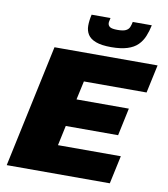

<svg xmlns="http://www.w3.org/2000/svg" viewBox="-96 -982 932 1062"><g transform="rotate(10 370.0 -450.5)"><path d="M14 0 161 -688H740L706 -530H354L331 -425H625L592 -270H298L274 -158H627L593 0ZM469 -743Q415 -743 383 -755Q351 -767 337.5 -788.5Q324 -810 324 -838Q324 -853 326 -868.5Q328 -884 332 -901H438Q437 -893 435 -886Q433 -879 433 -873Q433 -859 444 -851Q455 -843 487 -843Q519 -843 534 -850.5Q549 -858 554.5 -871.5Q560 -885 563 -901H670Q663 -867 651 -838Q639 -809 617.5 -787.5Q596 -766 559.5 -754.5Q523 -743 469 -743Z"/></g></svg>

Font: Saira Expanded ExtraBold
Style: Italic
Weight: 800
Width: 7
Italic angle: -12°
Designer: Hector Gatti with collaboration of the Omnibus-Type team
Foundry: Omnibus-Type
Version: Version 1.101